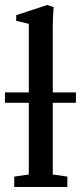

<svg xmlns="http://www.w3.org/2000/svg" viewBox="-28 -746 323 766"><path d="M28.8 0V-41.5L86.9 -49.8V-335.9H-8.3V-377.4H86.9V-650.9L36.6 -663.1V-685.5L160.6 -726.1L186 -717.8Q182.6 -678.7 182.6 -640.6V-377.4H274.9V-335.9H182.6V-49.8L240.7 -41.5V0Z"/></svg>

Font: Elstob 6pt Medium
Style: Regular
Weight: 500
Designer: Peter S. Baker
Version: Version 1.015